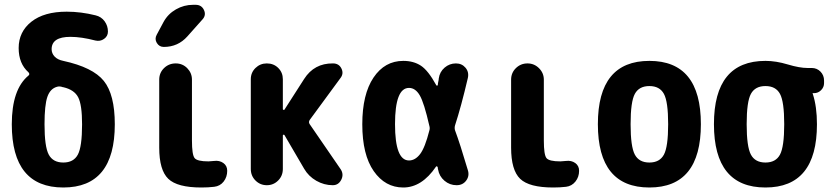

<svg xmlns="http://www.w3.org/2000/svg" viewBox="-20 -790 3540 819"><path d="M330.1 -259.8Q330.1 -342.8 313.5 -375Q296.9 -407.2 250 -418H248L246.1 -418.9Q233.4 -422.9 223.6 -419.9Q194.3 -412.1 182.1 -377Q169.9 -341.8 169.9 -259.8Q169.9 -164.1 188 -130.4Q206.1 -96.7 250 -96.7Q293.9 -96.7 312 -130.4Q330.1 -164.1 330.1 -259.8ZM250 -530.3Q376 -502.9 422.9 -444.8Q469.7 -386.7 469.7 -259.8Q469.7 9.8 250 9.8Q30.3 9.8 30.3 -259.8Q30.3 -409.2 101.6 -467.8Q108.4 -473.6 101.6 -481.4Q59.6 -518.6 59.6 -585Q59.6 -654.3 113.8 -697.3Q168 -740.2 264.6 -740.2Q325.2 -740.2 387.7 -724.6Q412.1 -718.8 426.3 -699.2Q440.4 -679.7 440.4 -655.3Q440.4 -635.7 423.8 -624Q407.2 -612.3 386.7 -617.2Q327.1 -632.8 280.3 -632.8Q200.2 -632.8 200.2 -580.1Q200.2 -562.5 212.9 -548.8Q225.6 -535.2 250 -530.3Z M893.6 -103.5Q916 -106.4 932.6 -94.7Q949.2 -83 949.2 -61.5Q949.2 -35.2 934.1 -15.6Q918.9 3.9 893.6 6.8Q868.2 9.8 838.9 9.8Q736.3 9.8 697.8 -27.3Q659.2 -64.5 659.2 -160.2V-450.2Q659.2 -479.5 679.7 -499.5Q700.2 -519.5 729.5 -519.5Q758.8 -519.5 778.8 -499Q798.8 -478.5 798.8 -450.2V-190.4Q798.8 -129.9 810.1 -115.7Q821.3 -101.6 869.1 -101.6Q876 -101.6 893.6 -103.5ZM779.3 -634.8Q739.3 -589.8 678.7 -589.8Q659.2 -589.8 648.9 -606.9Q638.7 -624 648.4 -641.6L677.7 -696.3Q696.3 -730.5 730.5 -750Q764.6 -769.5 803.7 -769.5H814.5Q839.8 -769.5 850.1 -747.1Q860.4 -724.6 842.8 -706.1Z M1300.8 -260.7 1433.6 -67.4Q1447.3 -45.9 1435.5 -22.9Q1423.8 0 1399.4 0Q1362.3 0 1329.1 -19Q1295.9 -38.1 1277.3 -70.3L1193.4 -213.9Q1189.5 -217.8 1186.5 -212.9V-69.3Q1186.5 -40 1166.5 -20Q1146.5 0 1118.2 0Q1089.8 0 1069.8 -20Q1049.8 -40 1049.8 -69.3V-452.1Q1049.8 -480.5 1069.8 -500Q1089.8 -519.5 1118.2 -519.5Q1147.5 -519.5 1167 -500Q1186.5 -480.5 1186.5 -452.1V-324.2Q1186.5 -322.3 1189.5 -321.3Q1192.4 -320.3 1193.4 -322.3L1277.3 -453.1Q1320.3 -520.5 1400.4 -519.5Q1425.8 -519.5 1436.5 -497.6Q1447.3 -475.6 1431.6 -456.1L1301.8 -279.3Q1294.9 -269.5 1300.8 -260.7Z M1811.5 -233.4Q1814.5 -243.2 1811.5 -252.9Q1789.1 -351.6 1770.5 -383.3Q1752 -415 1724.6 -415Q1665 -415 1665 -260.3Q1665 -105.5 1724.6 -105.5Q1751 -105.5 1772 -132.8Q1793 -160.2 1811.5 -233.4ZM1920.9 -234.4Q1942.4 -176.8 1975.6 -64.5Q1983.4 -40 1968.8 -20Q1954.1 0 1927.7 0Q1898.4 0 1876 -19Q1853.5 -38.1 1848.6 -67.4Q1847.7 -68.4 1847.7 -72.3Q1847.7 -76.2 1846.7 -77.1Q1845.7 -80.1 1843.3 -80.6Q1840.8 -81.1 1839.8 -79.1Q1779.3 9.8 1700.2 9.8Q1623 9.8 1574.2 -60.1Q1525.4 -129.9 1525.4 -259.8Q1525.4 -387.7 1573.2 -459Q1621.1 -530.3 1700.2 -530.3Q1744.1 -530.3 1775.4 -509.8Q1806.6 -489.3 1840.8 -426.8Q1843.8 -422.9 1846.7 -425.8Q1847.7 -426.8 1847.7 -428.7Q1847.7 -433.6 1849.6 -441.9Q1851.6 -450.2 1851.6 -455.1Q1855.5 -483.4 1876.5 -501.5Q1897.5 -519.5 1924.8 -519.5Q1950.2 -519.5 1965.8 -501Q1981.4 -482.4 1975.6 -457Q1947.3 -335.9 1920.9 -254.9Q1918 -244.1 1920.9 -234.4Z M2394.5 -103.5Q2417 -106.4 2433.6 -94.7Q2450.2 -83 2450.2 -61.5Q2450.2 -35.2 2434.6 -15.6Q2418.9 3.9 2394.5 6.8Q2369.1 9.8 2339.8 9.8Q2237.3 9.8 2198.7 -27.3Q2160.2 -64.5 2160.2 -160.2V-450.2Q2160.2 -479.5 2180.7 -499.5Q2201.2 -519.5 2230 -519.5Q2258.8 -519.5 2279.3 -499Q2299.8 -478.5 2299.8 -450.2V-190.4Q2299.8 -129.9 2311 -115.7Q2322.3 -101.6 2370.1 -101.6Q2377 -101.6 2394.5 -103.5Z M2688 -130.4Q2706.1 -96.7 2750 -96.7Q2793.9 -96.7 2812 -130.4Q2830.1 -164.1 2830.1 -260.3Q2830.1 -356.4 2812 -389.6Q2793.9 -422.9 2750 -422.9Q2706.1 -422.9 2688 -389.6Q2669.9 -356.4 2669.9 -260.3Q2669.9 -164.1 2688 -130.4ZM2530.3 -260.3Q2530.3 -530.3 2750 -530.3Q2969.7 -530.3 2969.7 -260.3Q2969.7 9.8 2750 9.8Q2530.3 9.8 2530.3 -260.3Z M3183.1 -130.4Q3201.2 -96.7 3245.1 -96.7Q3289.1 -96.7 3307.1 -130.4Q3325.2 -164.1 3325.2 -260.3Q3325.2 -356.4 3307.1 -389.6Q3289.1 -422.9 3245.1 -422.9Q3201.2 -422.9 3183.1 -389.6Q3165 -356.4 3165 -260.3Q3165 -164.1 3183.1 -130.4ZM3442.4 -500Q3464.8 -500 3480 -484.4Q3495.1 -468.8 3495.1 -446.3V-435.5Q3495.1 -418 3482.4 -405.3Q3469.7 -392.6 3452.1 -392.6H3447.3Q3446.3 -392.6 3446.3 -391.6V-390.6Q3447.3 -389.6 3447.3 -388.7Q3464.8 -335 3464.8 -259.8Q3464.8 9.8 3245.1 9.8Q3025.4 9.8 3025.4 -260.3Q3025.4 -530.3 3245.1 -530.3Q3290 -530.3 3340.3 -515.1Q3390.6 -500 3424.8 -500Z"/></svg>

Font: Rounded-X Mgen+ 2m bold
Style: Bold
Weight: 700
Designer: [Source Han Sans]
Ryoko NISHIZUKA  (kana & ideographs); Paul D. Hunt (Latin, Greek & Cyrillic); Wenlong ZHANG  (bopomofo
Version: Version 1.059.20150602